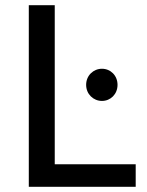

<svg xmlns="http://www.w3.org/2000/svg" viewBox="-20 -720 568 740"><path d="M91 0H503V-87H191V-700H91ZM373 -331C406 -331 433 -357 433 -393C433 -429 406 -455 373 -455C340 -455 312 -429 312 -393C312 -357 340 -331 373 -331Z"/></svg>

Font: Chess Sans Medium
Style: Regular
Weight: 500
Designer: Wolf Bōese
Foundry: Wolf Bōese
Version: Version 7.223;Glyphs 3.3 (3306)